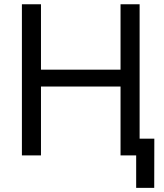

<svg xmlns="http://www.w3.org/2000/svg" viewBox="-20 -748 791 924"><path d="M85.4 0V-727.5H177.2V-412.6H560.1V-727.5H651.9V0H560.1V-331.5H177.2V0ZM635.3 156.2V0H598.6V-80.6H722.7L722.2 156.2Z"/></svg>

Font: Inter 17pt
Style: Regular
Weight: 400
Version: Version 4.001;git-66647c0bb